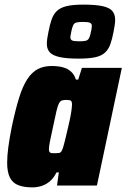

<svg xmlns="http://www.w3.org/2000/svg" viewBox="-20 -804 548 832"><path d="M120 8Q84 8 59.5 -1.5Q35 -11 23 -34.5Q11 -58 11 -99Q11 -128 16 -166Q21 -204 31 -254Q47 -330 63 -381Q79 -432 99 -462Q119 -492 144.5 -505Q170 -518 204 -518Q231 -518 252 -512.5Q273 -507 287.5 -494Q302 -481 309 -459H319L335 -510H508L400 0H227L235 -57H225Q212 -31 194.5 -17Q177 -3 158 2.5Q139 8 120 8ZM218 -140Q229 -140 235.5 -141Q242 -142 246 -148Q250 -154 254 -167Q257 -176 261.5 -195Q266 -214 271.5 -237Q277 -260 282 -283Q287 -306 289.5 -324.5Q292 -343 292 -351Q292 -365 286.5 -368Q281 -371 267 -371Q255 -371 248 -368.5Q241 -366 235.5 -356Q230 -346 224.5 -322Q219 -298 210 -255Q201 -214 196.5 -191.5Q192 -169 192 -157Q192 -149 195 -145Q198 -141 204 -140.5Q210 -140 218 -140ZM321 -550Q267 -550 237 -557Q207 -564 195 -578Q183 -592 183 -614Q183 -625 185 -638.5Q187 -652 190 -666Q196 -698 204 -720.5Q212 -743 227 -757Q242 -771 269 -777.5Q296 -784 341 -784Q396 -784 426 -777Q456 -770 467.5 -755.5Q479 -741 479 -718Q479 -707 477 -694.5Q475 -682 472 -666Q466 -634 458 -612Q450 -590 435 -576Q420 -562 393 -556Q366 -550 321 -550ZM324 -625Q343 -625 352 -627.5Q361 -630 365.5 -638Q370 -646 373 -661Q375 -669 376.5 -677.5Q378 -686 378 -692Q378 -701 370.5 -705Q363 -709 340 -709Q321 -709 311.5 -706.5Q302 -704 298 -696.5Q294 -689 290 -672Q289 -665 287 -656.5Q285 -648 285 -643Q285 -632 293 -628.5Q301 -625 324 -625Z"/></svg>

Font: Saira SemiCondensed Black
Style: Italic
Weight: 900
Width: 4
Italic angle: -12°
Designer: Hector Gatti with collaboration of the Omnibus-Type team
Foundry: Omnibus-Type
Version: Version 1.101